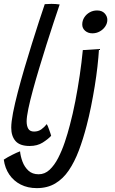

<svg xmlns="http://www.w3.org/2000/svg" viewBox="-22 -736 596 991"><path d="M242 -35Q226.5 -18 198.5 -0.2Q170.5 17.5 131 17.5Q80.5 17.5 58.2 -8Q36 -33.5 36 -77Q36 -106 45.2 -153.8Q54.5 -201.5 70 -260.8Q85.5 -320 104.2 -383.8Q123 -447.5 142.5 -509.8Q162 -572 179.2 -625Q196.5 -678 209 -714.5Q228.5 -716 243.5 -716Q255 -716 265.2 -715.2Q275.5 -714.5 286 -713Q272.5 -673.5 254.8 -620Q237 -566.5 218 -506.2Q199 -446 180.8 -385.5Q162.5 -325 147.8 -270.8Q133 -216.5 124.2 -174.2Q115.5 -132 115.5 -109.5Q115.5 -86 124 -71.5Q132.5 -57 154 -57Q175 -57 190.8 -68Q206.5 -79 219.5 -95.5Q222 -92 225.2 -83.8Q228.5 -75.5 232.2 -65Q236 -54.5 238.8 -46.2Q241.5 -38 242 -35ZM425 -87Q407 -17.5 384.8 41.2Q362.5 100 333 143.5Q303.5 187 263 211Q222.5 235 168 235Q121 235 84.8 216.5Q48.5 198 26 165Q3.5 132 -2.5 88Q15.5 76 39.8 63.8Q64 51.5 81.5 45Q84 71 94.2 98.5Q104.5 126 124.8 144.8Q145 163.5 177.5 163.5Q209 163.5 233.8 140.5Q258.5 117.5 278 79.8Q297.5 42 312.5 -2.5Q327.5 -47 338.5 -90Q354 -148 366.8 -213.8Q379.5 -279.5 389.5 -347Q399.5 -414.5 405.5 -477.5L489 -483Q486.5 -441.5 481 -392.5Q475.5 -343.5 467 -291.2Q458.5 -239 448 -186.8Q437.5 -134.5 425 -87ZM479 -682Q504.5 -682 518.2 -667Q532 -652 532 -633.5Q532 -615.5 521.2 -599.5Q510.5 -583.5 493 -573.8Q475.5 -564 455 -564Q432.5 -564 417.5 -577Q402.5 -590 402.5 -609.5Q402.5 -629.5 413 -646Q423.5 -662.5 440.8 -672.2Q458 -682 479 -682Z"/></svg>

Font: Grandstander Thin Light
Style: Italic
Weight: 300
Italic angle: -15°
Version: Version 1.200